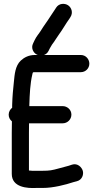

<svg xmlns="http://www.w3.org/2000/svg" viewBox="-20 -922 508 995"><path d="M231.4 -657.8 238.2 -671.5C242 -678.5 245.6 -684.6 249.2 -690.3C263.7 -708.8 273.8 -727.7 285.9 -743.9C300.6 -763 326.7 -808.1 336.5 -820.4C336.9 -820.9 337.6 -821.9 338.1 -822.6L344.6 -832.8C360.2 -856.3 350.6 -882.9 332.7 -894.7C315.8 -905.9 286 -906.1 270.9 -882.4L264.3 -872.1C258.5 -864 250.6 -852.1 239.9 -835.4C223.1 -808.5 207.6 -789.6 191.6 -763C181.1 -745.9 169.4 -735.3 158.3 -711.6L151.7 -697.4C139.1 -673.4 152.7 -648.2 171 -639C188.7 -630 218.6 -632.3 231.4 -657.8ZM168.7 52H202C256.1 52 319.8 35.4 360.1 22L378.2 17.2C405.4 10.4 414.2 -16.8 409.3 -35.9C404.3 -55 382 -78.3 353.1 -68.7L335.7 -62.9C325.1 -60 307.1 -55.1 284.4 -49.1C250.2 -39.5 235.9 -37 202 -37H167C150 -37 143.2 -36.3 130 -38.4V-235C130 -250.3 130.2 -265.1 130.5 -283H305C329.8 -283 350 -303.2 350 -328C350 -354 328 -372 305 -372H132V-376.6C133.7 -434.4 136.5 -489.8 147.3 -535.2C150.3 -547.7 148.9 -548 160 -548H399C423.3 -548 443 -567.7 443 -592C443 -615 425 -637 399 -637H160C129.4 -637 105.3 -624.3 88 -608.3C58.3 -580.8 55.8 -534.7 52.1 -499.6C47.8 -457.7 44.4 -426.2 43 -377.3V-363.6C33.5 -356.3 25 -343.3 25 -328C25 -313.9 30.8 -302.4 41.7 -293.2C41.3 -273.5 41 -252.5 41 -234V-21C41 49.8 121.9 54.5 168.7 52Z"/></svg>

Font: Just Breathe
Style: Bd
Weight: 400
Foundry: Cannot Into Space Fonts
Version: Version 0.72